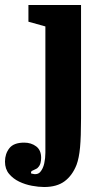

<svg xmlns="http://www.w3.org/2000/svg" viewBox="-103 -560 404 770"><path d="M222 -85V-540H11V-473L79 -454V24Q79 32 79 53Q79 74 74.5 95Q70 116 58.5 129.5Q47 143 23 136Q21 136 21.5 131Q22 126 28 124Q36 120 41.5 117.5Q47 115 49 112Q57 104 59.5 93.5Q62 83 62 73Q62 42 42 27Q22 12 -6 12Q-48 12 -65.5 34.5Q-83 57 -83 88Q-83 118 -66.5 137.5Q-50 157 -26 168.5Q-2 180 25 185Q52 190 74 190Q125 190 156 167Q187 144 204 101Q214 74 218 31.5Q222 -11 222 -85Z"/></svg>

Font: GradeGX
Style: Regular
Weight: 100
Width: 1
Designer: Adam Twardoch
Foundry: Adam Twardoch
Version: Version 2.002; DEVELOPMENT